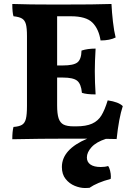

<svg xmlns="http://www.w3.org/2000/svg" viewBox="-20 -699 666 968"><path d="M418 95Q418 118 436 130.5Q454 143 488 143Q510 143 525 138Q531 145 535 161Q539 177 539 192L538 203Q470 221 431 248Q422 249 409 249Q384 249 357 238Q330 227 311 203.5Q292 180 292 143Q292 54 420 0H328Q183 0 42 3Q42 -37 48 -59Q76 -61 90.5 -69.5Q105 -78 110.5 -99.5Q116 -121 116 -165V-517Q116 -558 110.5 -577.5Q105 -597 91 -605.5Q77 -614 48 -617Q42 -636 42 -679Q120 -676 267 -676Q471 -676 542 -679Q544 -637 549.5 -589Q555 -541 563 -510Q533 -495 487 -495Q478 -553 446 -585Q414 -617 337 -617H268V-369H297Q351 -369 370.5 -384.5Q390 -400 391 -444Q421 -454 462 -454Q458 -388 458 -340Q458 -285 462 -223Q416 -223 393 -231Q389 -276 369 -292Q349 -308 297 -308H268V-168Q268 -125 275.5 -102.5Q283 -80 300.5 -71Q318 -62 352 -62H364Q414 -62 444 -75.5Q474 -89 491 -116.5Q508 -144 523 -193Q578 -185 599 -164Q579 -103 568 2L514 1Q465 17 441.5 43Q418 69 418 95Z"/></svg>

Font: Vollkorn SC
Style: Bold
Weight: 700
Designer: Friedrich Althausen
Foundry: Friedrich Althausen
Version: Version 4.015